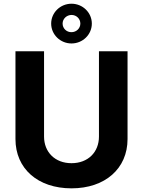

<svg xmlns="http://www.w3.org/2000/svg" viewBox="-20 -1003 769 1033"><path d="M512.4 -727.3V-268.1C512.4 -185 454.2 -125 364.7 -125C275.6 -125 217 -185 217 -268.1V-727.3H63.2V-255C63.2 -95.9 183.2 10.3 364.7 10.3C545.5 10.3 666.2 -95.9 666.2 -255V-727.3ZM255.3 -876.1C255.3 -817.1 304.3 -769.2 364.7 -769.2C425.1 -769.2 474.1 -817.1 474.1 -876.1C474.1 -935 425.1 -983 364.7 -983C304.3 -983 255.3 -935 255.3 -876.1ZM316.8 -876.1C316.8 -901.6 338.1 -922.2 364.7 -922.6C391.7 -922.6 412.3 -901.6 412.3 -876.1C412.3 -850.5 391 -829.9 364.7 -829.9C337.7 -829.5 316.8 -850.5 316.8 -876.1Z"/></svg>

Font: Margiela Sans
Style: Bold
Weight: 700
Designer: Stefan Endress, Andreas Faust
Version: Version 1.100;FEAKit 1.0